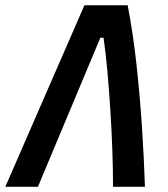

<svg xmlns="http://www.w3.org/2000/svg" viewBox="-39 -714 644 734"><path d="M-18.6 0 283.7 -693.8H449.2Q469.7 -586.4 482.9 -466.1Q496.1 -345.7 503.9 -226.1Q511.7 -106.4 515.1 0H393.1Q393.1 -65.9 390.4 -141.4Q387.7 -216.8 382.8 -293.5Q377.9 -370.1 371.6 -441.2Q365.2 -512.2 356.9 -569.8H344.7L106 0Z"/></svg>

Font: Cascadia Code PL SemiBold
Style: Italic
Weight: 600
Italic angle: -10°
Monospace: yes
Designer: Aaron Bell
Foundry: Saja Typeworks
Version: Version 2404.023; ttfautohint (v1.8.4)